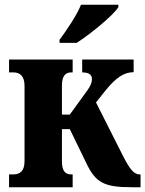

<svg xmlns="http://www.w3.org/2000/svg" viewBox="-20 -786 610 806"><path d="M230 -606H302C361 -644 455 -721 477 -756V-766H320C302 -721 261 -661 230 -619ZM18 0H285V-54H278C255 -54 240 -67 240 -109V-244H273L341 -104C381 -19 416 0 534 0H570V-54H566C543 -54 526 -73 495 -134L383 -356L422 -405C468 -462 502 -483 541 -483V-536H325V-482C354 -482 366 -472 366 -454C366 -442 362 -428 347 -407L273 -305H240V-427C240 -467 255 -482 278 -482H285V-536H18V-482H37C63 -482 83 -467 83 -426V-110C83 -67 63 -54 37 -54H18Z"/></svg>

Font: Noto Serif Condensed ExtraBold
Style: Regular
Weight: 800
Width: 3
Designer: Monotype Design Team
Foundry: Monotype Imaging Inc.
Version: Version 2.013